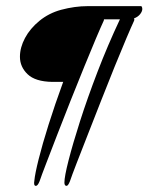

<svg xmlns="http://www.w3.org/2000/svg" viewBox="-20 -576 484 626"><path d="M97 30Q89 30 92 13Q94 -9 106 -57Q118 -105 138.5 -170Q159 -235 186 -309H150Q95 -310 70 -334Q45 -358 45 -391Q45 -421 61.5 -452Q78 -483 108.5 -508Q139 -533 179 -544Q224 -556 266 -556H441Q444 -552 444 -547Q444 -539 437 -530Q430 -521 417 -516Q417 -515 417.5 -514Q418 -513 418 -513Q418 -510 417 -508Q409 -491 392 -451Q375 -411 353.5 -358Q332 -305 309.5 -247.5Q287 -190 266 -136.5Q245 -83 229.5 -43Q214 -3 208 15Q202 30 197 30Q190 30 190 19Q190 0 203.5 -53Q217 -106 241 -181Q265 -256 298 -342Q331 -428 371 -513H319Q319 -510 318 -508Q310 -491 293 -451Q276 -411 254.5 -358Q233 -305 210 -247.5Q187 -190 166.5 -136.5Q146 -83 130.5 -43Q115 -3 109 15Q103 30 97 30Z"/></svg>

Font: Birthstone
Style: Regular
Weight: 400
Designer: Robert E. Leuschke
Foundry: Robert E. Leuschke
Version: Version 1.013; ttfautohint (v1.8.3)